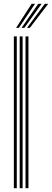

<svg xmlns="http://www.w3.org/2000/svg" viewBox="-20 -992 274 1012"><path d="M114.5 0V-800H130V0ZM53 0V-800H68.5V0ZM83.8 0V-800H99.2V0ZM64.8 -845 146.8 -972H164.8L79.2 -845ZM122.2 -845 216.2 -972H234.2L137.2 -845ZM93.5 -845 181.5 -972H199.5L108.2 -845Z"/></svg>

Font: Big Shoulders Inline Display Medium
Style: Regular
Weight: 500
Designer: Patric King
Foundry: XO Type Co
Version: Version 1.000